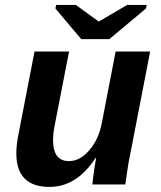

<svg xmlns="http://www.w3.org/2000/svg" viewBox="-20 -733 640 763"><path d="M254.4 -528.3 196.8 -231.9Q190.9 -201.2 190.9 -175.8Q190.9 -92.8 253.9 -92.8Q298.3 -92.8 335.4 -136.5Q372.6 -180.2 384.8 -245.1L439.5 -528.3H576.7L497.1 -118.2Q490.2 -85.9 484.9 -48.6Q479.5 -11.2 478 0H347.2Q351.1 -44.9 361.8 -105H359.4Q284.7 9.8 176.8 9.8Q44.9 9.8 44.9 -123.5Q44.9 -156.2 52.2 -192.9L117.2 -528.3ZM414.6 -577.6H302.7L200.2 -699.2L203.1 -713.4H281.2L371.6 -647.9H373.5L485.4 -713.4H563L560.1 -699.2Z"/></svg>

Font: Liberation Mono
Style: Bold Italic
Weight: 700
Italic angle: -12°
Monospace: yes
Designer: Steve Matteson
Foundry: Ascender Corporation
Version: Version 2.1.5